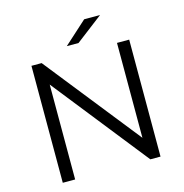

<svg xmlns="http://www.w3.org/2000/svg" viewBox="-125 -996 1062 1110"><g transform="rotate(-15 406.5 -440.5)"><path d="M114 0V-700H175L626 -132V-700H699V0H638L188 -568V0ZM341 -757 478 -881H573L411 -757Z"/></g></svg>

Font: Belfius21
Style: Regular
Weight: 400
Designer: Montserrat's base design by Julieta Ulanovsky, modified by Coast SPRL for Belfius Bank NV.
Foundry: Montserrat's base design by Julieta Ulanovsky, modified by Coast SPRL for Belfius Bank NV.
Version: Version 2.000;FEAKit 1.0